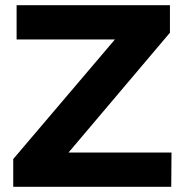

<svg xmlns="http://www.w3.org/2000/svg" viewBox="-20 -720 712 740"><path d="M44 -700H635V-594L244 -132H641L640 0H31V-107L423 -568H44Z"/></svg>

Font: Montserrat SemiBold
Style: Regular
Weight: 600
Designer: Julieta Ulanovsky
Foundry: Julieta Ulanovsky
Version: Version 6.001